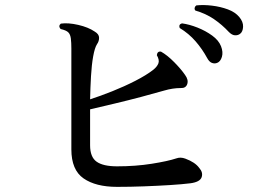

<svg xmlns="http://www.w3.org/2000/svg" viewBox="-20 -777 1040 748"><path d="M436 -49Q353 -49 305.5 -82Q258 -115 258 -195V-588Q258 -611 256 -627Q254 -643 246 -651Q238 -659 216 -664Q206 -676 217 -685Q246 -689 285 -680Q324 -671 349 -654Q366 -644 366 -630Q366 -616 358 -605Q349 -591 343 -557.5Q337 -524 334.5 -480Q332 -436 331 -390Q371 -403 417.5 -421.5Q464 -440 507 -462Q550 -484 577 -505Q592 -517 597 -530Q602 -543 591 -562Q593 -578 607 -576Q632 -562 659 -534.5Q686 -507 701 -485Q715 -466 709.5 -449.5Q704 -433 684 -434Q653 -434 619 -424Q581 -413 530 -399.5Q479 -386 426.5 -373.5Q374 -361 331 -351V-211Q331 -165 356.5 -147Q382 -129 436 -129Q508 -129 571 -139Q634 -149 667 -160Q683 -166 702 -159Q721 -152 734.5 -143Q748 -134 756 -123Q772 -105 765.5 -86.5Q759 -68 722 -63Q690 -59 642 -56Q594 -53 540.5 -51Q487 -49 436 -49ZM826 -532Q816 -528 805.5 -532Q795 -536 787 -551Q768 -586 742 -616Q716 -646 680 -668Q675 -682 689 -686Q718 -682 749.5 -669.5Q781 -657 806.5 -638.5Q832 -620 841 -597Q850 -574 844.5 -555.5Q839 -537 826 -532ZM915 -645Q907 -639 895.5 -639.5Q884 -640 872 -652Q845 -681 813.5 -702.5Q782 -724 741 -736Q737 -741 738.5 -747Q740 -753 745 -756Q773 -759 806 -755Q839 -751 867.5 -740.5Q896 -730 912 -711Q928 -692 927 -672.5Q926 -653 915 -645Z"/></svg>

Font: Zen Old Mincho SemiBold
Style: Regular
Weight: 600
Version: Version 1.500